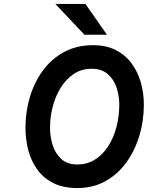

<svg xmlns="http://www.w3.org/2000/svg" viewBox="-20 -941 749 973"><path d="M372 12Q300.5 12 250.2 -13.2Q200 -38.5 168.8 -82Q137.5 -125.5 123.2 -180.2Q109 -235 109 -293.5Q109 -374.5 131.5 -449.5Q154 -524.5 197.5 -583.8Q241 -643 305 -677.5Q369 -712 452 -712Q518.5 -712 567.2 -687Q616 -662 647.2 -619.2Q678.5 -576.5 693.8 -522.8Q709 -469 709 -411.5Q709 -328 685.8 -251.8Q662.5 -175.5 619 -116Q575.5 -56.5 513 -22.2Q450.5 12 372 12ZM371.5 -107.5Q421.5 -107.5 460.8 -132Q500 -156.5 527.8 -199.2Q555.5 -242 570 -296.8Q584.5 -351.5 584.5 -411.5Q584.5 -455.5 570.8 -497Q557 -538.5 526.2 -565.5Q495.5 -592.5 444.5 -592.5Q393.5 -592.5 354.2 -566.5Q315 -540.5 288 -497Q261 -453.5 247.2 -400.5Q233.5 -347.5 233.5 -293.5Q233.5 -247.5 247 -205Q260.5 -162.5 290.8 -135Q321 -107.5 371.5 -107.5ZM408 -765 260.5 -921H413L522 -765Z"/></svg>

Font: Overpass
Style: Bold Italic
Weight: 700
Italic angle: -10°
Designer: Delve Withrington, Dave Bailey, Thomas Jockin
Foundry: Delve Fonts LLC
Version: Version 4.000; ttfautohint (v1.8.3)